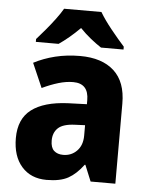

<svg xmlns="http://www.w3.org/2000/svg" viewBox="-54 -811 673 866"><g transform="rotate(5 282.0 -378.0)"><path d="M292 -560Q391 -560 445.5 -510.5Q500 -461 500 -363V0H388L358 -73H355Q323 -30 287 -10Q251 10 189 10Q118 10 76.5 -37Q35 -84 35 -166Q35 -253 91 -295.5Q147 -338 255 -343L341 -346V-364Q341 -440 271 -440Q239 -440 204 -429.5Q169 -419 131 -401L83 -511Q127 -534 179.5 -547Q232 -560 292 -560ZM296 -249Q242 -247 219.5 -226Q197 -205 197 -169Q197 -137 212.5 -123Q228 -109 254 -109Q291 -109 316 -134.5Q341 -160 341 -204V-251ZM370 -766Q390 -732 423 -691Q456 -650 484 -619V-606H382Q359 -621 334 -641Q309 -661 285 -686Q260 -661 236 -641Q212 -621 190 -606H87V-619Q104 -638 126 -664Q148 -690 168.5 -717.5Q189 -745 201 -766Z"/></g></svg>

Font: Noto Sans Tamil SemiCondensed ExtraBold
Style: Regular
Weight: 800
Width: 4
Designer: Jelle Bosma - Monotype Design Team
Foundry: Monotype Imaging Inc.
Version: Version 2.004; ttfautohint (v1.8.4.7-5d5b)